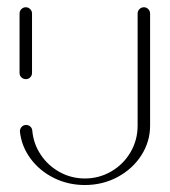

<svg xmlns="http://www.w3.org/2000/svg" viewBox="-20 -539 479 542"><path d="M53 -315.6Q45.6 -315.6 40.4 -320.6Q35.2 -325.6 35.2 -333V-500.7Q35.2 -508.1 40.4 -513.3Q45.6 -518.5 53 -518.5Q60 -518.5 65.2 -513.3Q70.4 -508.1 70.4 -500.7V-333Q70.4 -325.9 65.4 -320.7Q60.4 -315.6 53 -315.6ZM386.3 -518.5Q393.3 -518.5 398.5 -513.3Q403.7 -508.1 403.7 -500.7V-184.4Q403.7 -139.3 379.1 -100.7Q354.4 -62.2 312.2 -39.4Q270 -16.7 219.6 -16.7Q172.2 -16.7 132 -36.7Q91.9 -56.7 66.5 -90.9Q41.1 -125.2 36.3 -166.7Q35.6 -174.4 40.7 -180.4Q45.9 -186.3 53.7 -186.3Q60.4 -186.3 65.6 -181.7Q70.7 -177 71.1 -170.4Q74.4 -133 95.2 -102Q115.9 -71.1 148.7 -53.1Q181.5 -35.2 219.6 -35.2Q260 -35.2 294.3 -55.2Q328.5 -75.2 348.5 -109.4Q368.5 -143.7 368.5 -184.4V-500.7Q368.5 -508.1 373.7 -513.3Q378.9 -518.5 386.3 -518.5Z"/></svg>

Font: 26F Galaxy Sans Light
Style: Regular
Weight: 300
Designer: C₂₉H₂₅N₃O₅
Version: Version 1.100